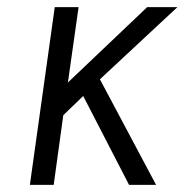

<svg xmlns="http://www.w3.org/2000/svg" viewBox="-20 -520 519 540"><path d="M134 -500H201L171 -288L394 -500H479L261 -297L419 0H343L214 -250L158 -196L131 0H64Z"/></svg>

Font: Gudea
Style: Italic
Weight: 400
Version: Version 1.002